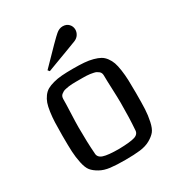

<svg xmlns="http://www.w3.org/2000/svg" viewBox="-184 -892 943 1018"><g transform="rotate(-30 287.5 -383.0)"><path d="M60.5 0ZM286.6 -60.1Q356 -61.5 383.1 -70.3Q410.2 -79.1 410.2 -105Q415.5 -174.8 415.5 -266.6Q415.5 -296.9 413.1 -353.3Q410.6 -409.7 410.6 -437Q410.6 -445.3 408 -452.1Q405.3 -459 399.2 -463.6Q393.1 -468.3 387 -471.7Q380.9 -475.1 369.9 -477.1Q358.9 -479 351.3 -480.5Q343.8 -481.9 329.8 -482.4Q315.9 -482.9 308.3 -482.9Q300.8 -482.9 286.1 -482.9Q271.5 -482.9 263.9 -482.9Q256.3 -482.9 242.4 -482.4Q228.5 -481.9 220.9 -480.5Q213.4 -479 202.4 -477.1Q191.4 -475.1 185.3 -471.7Q179.2 -468.3 173.1 -463.6Q167 -459 164.3 -452.1Q161.6 -445.3 161.6 -437Q161.6 -409.7 159.2 -353.3Q156.7 -296.9 156.7 -266.6Q156.7 -174.8 162.1 -105Q162.1 -79.1 190.7 -69.6Q219.2 -60.1 286.6 -60.1ZM285.6 7.3Q231.4 7.3 195.3 2.9Q159.2 -1.5 133.1 -16.4Q106.9 -31.2 93.3 -48.1Q79.6 -64.9 71.8 -101.3Q64 -137.7 62.3 -173.3Q60.5 -209 60.5 -272.5Q60.5 -319.8 61.8 -351.6Q63 -383.3 67.4 -413.8Q71.8 -444.3 78.4 -463.1Q85 -481.9 97.4 -498.8Q109.9 -515.6 125.5 -524.4Q141.1 -533.2 165.3 -539.8Q189.5 -546.4 218 -548.6Q246.6 -550.8 286.1 -550.8Q325.7 -550.8 354.2 -548.6Q382.8 -546.4 407 -539.8Q431.2 -533.2 446.8 -524.4Q462.4 -515.6 474.9 -498.8Q487.3 -481.9 493.9 -463.1Q500.5 -444.3 504.9 -413.8Q509.3 -383.3 510.5 -351.6Q511.7 -319.8 511.7 -272.5Q511.7 -209 510 -173.3Q508.3 -137.7 500.5 -101.3Q492.7 -64.9 478.8 -47.9Q464.8 -30.8 438.7 -16.1Q412.6 -1.5 376.5 2.9Q340.3 7.3 285.6 7.3ZM310.1 -755.9Q329.6 -772.9 351.1 -772.9Q374 -772.9 387.7 -758.5Q401.4 -744.1 401.4 -724.1Q401.4 -709 392.6 -694.8Q383.8 -680.7 366.7 -673.3Q361.3 -670.9 313 -652.8Q264.6 -634.8 219.2 -617.7L173.8 -600.6L165.5 -610.8Q291 -740.7 310.1 -755.9Z"/></g></svg>

Font: Coda
Style: Regular
Weight: 400
Designer: vernon adams
Foundry: vernon adams
Version: Version 2.001; ttfautohint (v0.8) -r 50 -G 200 -x